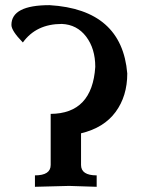

<svg xmlns="http://www.w3.org/2000/svg" viewBox="-20 -718 579 738"><path d="M351.6 0 245.6 -3.4 114.3 0V-43.9Q174.8 -43.9 174.8 -84V-280.3Q334.5 -281.2 346.2 -460.9Q346.2 -531.2 311 -577.4Q275.9 -623.5 217.8 -626Q119.1 -626 67.9 -554.7Q23.9 -599.6 23.9 -622.1Q23.9 -698.2 170.4 -698.2Q448.7 -681.6 469.2 -435.5Q469.2 -348.6 424.3 -287.6Q379.4 -226.6 291.5 -205.6V-84Q291.5 -43.9 351.6 -43.9Z"/></svg>

Font: Kelvinch
Style: Bold
Weight: 700
Designer: Paul James Miller
Foundry: High-Logic / Made with FontCreator
Version: Version 3.501;March 28, 2021;FontCreator 13.0.0.2683 64-bit